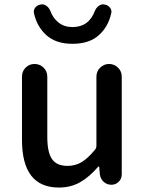

<svg xmlns="http://www.w3.org/2000/svg" viewBox="-20 -841 659 874"><path d="M248 12.7Q80.1 12.7 80.1 -204.1V-492.2Q80.1 -516.6 96.7 -533.2Q113.3 -549.8 137.2 -549.8Q161.1 -549.8 178.2 -533.2Q195.3 -516.6 195.3 -492.2V-217.8Q195.3 -147.5 216.8 -116.7Q238.3 -85.9 287.1 -85.9Q323.2 -85.9 351.6 -103Q379.9 -120.1 413.1 -160.2Q418.9 -168 418.9 -177.7V-492.2Q418.9 -516.6 436 -533.2Q453.1 -549.8 476.6 -549.8Q500 -549.8 517.1 -533.2Q534.2 -516.6 534.2 -492.2V-46.9Q534.2 -27.3 520.5 -13.7Q506.8 0 487.3 0Q466.8 0 452.1 -13.2Q437.5 -26.4 434.6 -46.9L431.6 -81.1Q430.7 -83 429.2 -83Q427.7 -83 426.8 -82Q386.7 -35.2 344.2 -11.2Q301.8 12.7 248 12.7ZM309.6 -641.6Q235.4 -641.6 191.9 -680.2Q148.4 -718.8 134.8 -780.3Q133.8 -783.2 133.8 -787.1Q133.8 -797.9 140.6 -806.6Q150.4 -818.4 165 -820.3Q168 -821.3 170.9 -821.3Q181.6 -821.3 191.4 -814.5Q203.1 -805.7 209 -792Q220.7 -758.8 246.6 -738.3Q272.5 -717.8 309.6 -717.8Q384.8 -717.8 412.1 -792Q418 -805.7 429.7 -814.5Q439.5 -821.3 450.2 -821.3Q453.1 -821.3 456.1 -820.3Q470.7 -818.4 480.5 -806.6Q487.3 -797.9 487.3 -787.1Q487.3 -783.2 486.3 -780.3Q472.7 -718.8 429.2 -680.2Q385.7 -641.6 309.6 -641.6Z"/></svg>

Font: Gen Jyuu GothicX Medium
Style: Regular
Weight: 500
Designer: Ryoko NISHIZUKA (kana &amp; ideographs); Paul D. Hunt (Latin, Greek &amp; Cyrillic); Wenlong ZHANG (bopomofo); Sandoll C
Version: Version 1.058.20140828